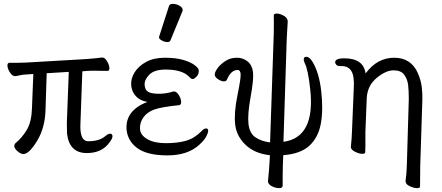

<svg xmlns="http://www.w3.org/2000/svg" viewBox="-20 -784 2281 991"><path d="M101 11Q87 11 71 -3Q55 -17 54 -27.5Q53 -38 59 -44Q95 -74 119 -115Q143 -156 145 -226L152 -402L121 -400Q97 -399 83 -395.5Q69 -392 58 -391H57Q44 -391 32 -409Q20 -427 18.5 -443.5Q17 -460 30 -460H73Q99 -460 113 -461L423 -479Q446 -481 470 -483Q494 -485 506 -487H509Q521 -487 532 -469Q543 -451 544.5 -434.5Q546 -418 534 -418L470 -419Q460 -419 450 -419Q440 -419 431 -418L405 -416L395 -141Q394 -122 396 -107Q402 -55 435 -55Q493 -55 523 -81Q538 -94 548.5 -94Q559 -94 560.5 -82.5Q562 -71 546 -50Q507 6 428 6Q338 6 326 -94Q325 -109 325 -149L335 -413L221 -406L215 -219Q213 -125 171.5 -57Q130 11 101 11Z M1010 -38Q950 18 844.5 18Q739 18 688 -20Q637 -58 633 -119Q628 -214 740 -258Q701 -265 680 -289Q659 -313 657 -346Q655 -379 675 -411Q695 -443 734.5 -464.5Q774 -486 831 -486Q888 -486 926.5 -474.5Q965 -463 985 -447.5Q1005 -432 1006 -422Q1007 -401 994.5 -388.5Q982 -376 975.5 -376Q969 -376 964 -380L955 -389Q919 -425 835 -425Q777 -425 751 -399Q725 -373 726.5 -346Q728 -319 745.5 -309.5Q763 -300 800.5 -300Q838 -300 875 -312H878Q891 -312 902.5 -294Q914 -276 915 -259Q916 -242 903 -241Q813 -232 776 -218.5Q739 -205 720 -178Q701 -151 702.5 -119Q704 -87 740 -66Q776 -45 836 -45Q896 -45 940 -57.5Q984 -70 1020 -107Q1033 -121 1043.5 -121Q1054 -121 1054.5 -110.5Q1055 -100 1045 -80.5Q1035 -61 1010 -38ZM860 -576Q857 -567 843.5 -567Q830 -567 815.5 -575Q801 -583 801 -589.5Q801 -596 802 -597L852 -752Q855 -764 872.5 -764Q890 -764 906.5 -754.5Q923 -745 923 -732Q923 -729 922 -727Z M1439 174Q1439 187 1420.5 187Q1402 187 1383.5 177.5Q1365 168 1363 153Q1366 123 1368.5 93Q1371 63 1372 41L1373 17Q1296 9 1248.5 -35.5Q1201 -80 1194 -140.5Q1187 -201 1205.5 -291.5Q1224 -382 1222 -402.5Q1220 -423 1207 -423Q1172 -423 1151 -372Q1147 -364 1135 -364Q1123 -364 1106.5 -374.5Q1090 -385 1088.5 -397Q1087 -409 1101.5 -430Q1116 -451 1142.5 -468.5Q1169 -486 1202 -486Q1235 -486 1258.5 -466.5Q1282 -447 1286 -410.5Q1290 -374 1273.5 -283.5Q1257 -193 1262.5 -144Q1268 -95 1299.5 -74.5Q1331 -54 1374 -49L1393 -610Q1394 -670 1393 -704Q1393 -714 1408.5 -714Q1424 -714 1443.5 -703.5Q1463 -693 1465 -676V-672L1460 -585L1443 -52Q1609 -75 1581 -325Q1570 -425 1553 -458Q1549 -467 1548 -473Q1546 -491 1561 -491Q1576 -491 1592 -467Q1627 -410 1638 -313.5Q1649 -217 1636 -146Q1623 -75 1577.5 -32.5Q1532 10 1442 17L1440 68Q1439 89 1439 119.5Q1439 150 1439 174Z M2148 179Q2148 187 2132.5 187Q2117 187 2096 177.5Q2075 168 2074 155L2073 152Q2079 111 2080 65L2090 -274Q2090 -316 2086.5 -345.5Q2083 -375 2066.5 -398Q2050 -421 2011 -421Q1972 -421 1924.5 -382Q1877 -343 1873 -279L1866 -104Q1866 -95 1866 -74Q1866 -53 1866 -31.5Q1866 -10 1865 1Q1865 10 1850 10Q1835 10 1814 0Q1793 -10 1791 -23V-26Q1796 -73 1797 -112L1806 -330Q1808 -354 1805 -380Q1798 -443 1743 -443H1733Q1723 -443 1717 -448.5Q1711 -454 1710 -461Q1708 -483 1757 -483Q1856 -483 1867 -405Q1927 -486 2014.5 -486Q2102 -486 2137 -406Q2153 -369 2157 -333.5Q2161 -298 2160 -270L2149 73Z"/></svg>

Font: LXGW WenKai TC
Style: Regular
Weight: 400
Designer: LXGW / Fontworks Inc.
Foundry: LXGW / Fontworks Inc.
Version: Version 1.330